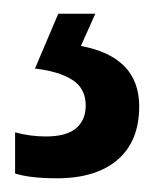

<svg xmlns="http://www.w3.org/2000/svg" viewBox="-20 -20 231 280"><path d="M183 135Q183 186 151.5 213Q120 240 63 240Q24 240 2 233V173Q24 179 47 179Q77 179 91 167Q105 155 105 134Q105 109 85.5 96.5Q66 84 31 80L65 0H119L98 47Q183 63 183 135Z"/></svg>

Font: Noto Sans Khmer UI ExtraCondensed Medium
Style: Regular
Weight: 500
Width: 2
Designer: Danh Hong and the Monotype Design Team
Foundry: Monotype Imaging Inc.
Version: Version 2.002; ttfautohint (v1.8.4.7-5d5b)